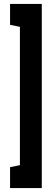

<svg xmlns="http://www.w3.org/2000/svg" viewBox="-20 -839 275 974"><path d="M31 115H192V-819H31V-713L81 -703V-1L31 9Z"/></svg>

Font: Advent Pro Black
Style: Regular
Weight: 900
Version: Version 3.000